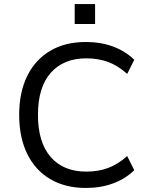

<svg xmlns="http://www.w3.org/2000/svg" viewBox="-20 -922 745 951"><path d="M405 9Q304 9 229.5 -34.5Q155 -78 115 -159.5Q75 -241 75 -353Q75 -465 115 -546Q155 -627 229 -670.5Q303 -714 405 -714Q479 -714 540 -691.5Q601 -669 645 -626L610 -556Q564 -597 515.5 -615Q467 -633 407 -633Q295 -633 231.5 -561.5Q168 -490 168 -353Q168 -217 231 -144.5Q294 -72 407 -72Q467 -72 515.5 -90Q564 -108 610 -149L645 -79Q601 -36 540 -13.5Q479 9 405 9ZM350 -803V-902H451V-803Z"/></svg>

Font: Nunito Sans 8pt
Style: Regular
Weight: 400
Version: Version 3.101;gftools[0.9.27]